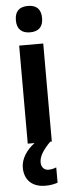

<svg xmlns="http://www.w3.org/2000/svg" viewBox="-65 -792 397 1065"><g transform="rotate(-5 133.5 -260.0)"><path d="M133 -761C86 -761 60 -738 60 -687C60 -637 88 -614 133 -614C179 -614 206 -637 206 -687C206 -737 181 -761 133 -761ZM128 110C128 77 148 44 191 0H200V-546H66V0H104C59 33 27 81 27 130C27 196 67 241 144 241C173 241 195 236 212 230V145C201 149 188 154 168 154C144 154 128 136 128 110Z"/></g></svg>

Font: Noto Sans Sinhala Condensed
Style: Bold
Weight: 700
Width: 3
Designer: Jelle Bosma - Monotype Design Team
Foundry: Monotype Imaging Inc.
Version: Version 2.006